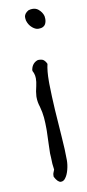

<svg xmlns="http://www.w3.org/2000/svg" viewBox="-85 -701 361 793"><g transform="rotate(-10 96.0 -305.0)"><path d="M120.1 -582Q109.4 -583 98.1 -592.3Q86.9 -601.6 81.1 -614.3Q76.2 -624 76.2 -633.8V-640.6Q78.1 -654.3 94.7 -664.1Q103.5 -667 111.3 -667Q126 -667 135.7 -659.2Q151.4 -646.5 156.2 -628.9Q157.2 -623 157.2 -617.2Q157.2 -605.5 152.3 -595.7Q144.5 -582 125 -582ZM143.6 -27.3Q143.6 -7.8 138.2 12.7Q132.8 33.2 124 44.9Q116.2 56.6 104.5 56.6H103.5Q90.8 55.7 78.1 31.2V25.4Q78.1 18.6 80.1 14.6Q82 8.8 85 2Q81.1 -21.5 81.1 -48.8Q80.1 -57.6 80.1 -66.4Q80.1 -85 81.1 -103.5Q82 -130.9 83 -160.2V-170.9Q83 -194.3 81.1 -216.8Q79.1 -239.3 72.3 -263.7Q65.4 -284.2 65.4 -303.7V-308.6Q66.4 -328.1 72.3 -350.6Q76.2 -367.2 76.2 -382.8Q76.2 -387.7 75.2 -393.6Q73.2 -403.3 70.3 -409.2Q67.4 -413.1 67.4 -418Q67.4 -419.9 68.4 -422.9Q71.3 -435.5 79.1 -443.8Q86.9 -452.1 97.7 -455.1H103.5Q110.4 -455.1 118.2 -452.1Q127.9 -446.3 133.8 -432.6Q127 -404.3 127 -360.4V-349.6Q127.9 -297.9 131.3 -240.7Q134.8 -183.6 139.2 -127Q143.6 -70.3 143.6 -27.3Z"/></g></svg>

Font: Crafty Girls
Style: Regular
Weight: 400
Designer: Crystal Kluge
Foundry: Font Diner, Inc DBA Tart Workshop
Version: Version 1.000